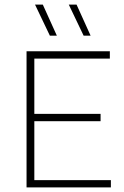

<svg xmlns="http://www.w3.org/2000/svg" viewBox="-20 -819 540 839"><path d="M96 0V-595H460V-563H130V-32H464.5V0ZM120 -289.5V-321.5H419.5V-289.5ZM345.5 -663 280.5 -799H314.5L376 -663ZM198 -663 133 -799H167L228.5 -663Z"/></svg>

Font: Encode Sans SC Condensed Thin Thin
Style: Regular
Weight: 250
Version: Version 3.002